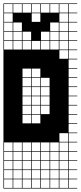

<svg xmlns="http://www.w3.org/2000/svg" viewBox="-20 -827 469 1115"><path d="M325 -803.6V-753.6H375V-803.6ZM57.1 -700H107.1V-750H57.1ZM110.7 -700H160.7V-750H110.7ZM325 -700H375V-750H325ZM271.4 -700H321.4V-750H271.4ZM3.6 -700H53.6V-750H3.6ZM217.9 -700H267.9V-750H217.9ZM164.3 -700H214.3V-750H164.3ZM110.7 -646.4H160.7V-696.4H110.7ZM57.1 -646.4H107.1V-696.4H57.1ZM3.6 -646.4H53.6V-696.4H3.6ZM164.3 -646.4H214.3V-696.4H164.3ZM325 -646.4H375V-696.4H325ZM271.4 -646.4H321.4V-696.4H271.4ZM217.9 -646.4H267.9V-696.4H217.9ZM271.4 -592.9H321.4V-642.9H271.4ZM325 -592.9H375V-642.9H325ZM217.9 -592.9H267.9V-642.9H217.9ZM57.1 -592.9H107.1V-642.9H57.1ZM164.3 -592.9H214.3V-642.9H164.3ZM3.6 -592.9H53.6V-642.9H3.6ZM110.7 -592.9H160.7V-642.9H110.7ZM325 -539.3H375V-589.3H325ZM271.4 -539.3H321.4V-589.3H271.4ZM110.7 -539.3H160.7V-589.3H110.7ZM57.1 -539.3H107.1V-589.3H57.1ZM217.9 -539.3H267.9V-589.3H217.9ZM3.6 -539.3H53.6V-589.3H3.6ZM164.3 -539.3H214.3V-589.3H164.3ZM325 -485.7H375V-535.7H325ZM110.7 -378.6H160.7V-428.6H110.7ZM164.3 -378.6H214.3V-428.6H164.3ZM110.7 -325H160.7V-375H110.7ZM217.9 -325H267.9V-375H217.9ZM164.3 -325H214.3V-375H164.3ZM217.9 -271.4H267.9V-321.4H217.9ZM164.3 -271.4H214.3V-321.4H164.3ZM110.7 -271.4H160.7V-321.4H110.7ZM110.7 -217.9H160.7V-267.9H110.7ZM217.9 -217.9H267.9V-267.9H217.9ZM164.3 -217.9H214.3V-267.9H164.3ZM164.3 -164.3H214.3V-214.3H164.3ZM217.9 -164.3H267.9V-214.3H217.9ZM110.7 -164.3H160.7V-214.3H110.7ZM110.7 -110.7H160.7V-160.7H110.7ZM164.3 -110.7H214.3V-160.7H164.3ZM325 -3.6H375V-53.6H325ZM110.7 50H160.7V0H110.7ZM57.1 50H107.1V0H57.1ZM164.3 50H214.3V0H164.3ZM217.9 50H267.9V0H217.9ZM3.6 50H53.6V0H3.6ZM325 50H375V0H325ZM271.4 50H321.4V0H271.4ZM110.7 103.6H160.7V53.6H110.7ZM57.1 103.6H107.1V53.6H57.1ZM271.4 103.6H321.4V53.6H271.4ZM217.9 103.6H267.9V53.6H217.9ZM3.6 103.6H53.6V53.6H3.6ZM325 103.6H375V53.6H325ZM164.3 103.6H214.3V53.6H164.3ZM110.7 157.1H160.7V107.1H110.7ZM271.4 157.1H321.4V107.1H271.4ZM164.3 157.1H214.3V107.1H164.3ZM217.9 157.1H267.9V107.1H217.9ZM57.1 157.1H107.1V107.1H57.1ZM325 157.1H375V107.1H325ZM3.6 157.1H53.6V107.1H3.6ZM110.7 210.7H160.7V160.7H110.7ZM3.6 210.7H53.6V160.7H3.6ZM164.3 210.7H214.3V160.7H164.3ZM217.9 210.7H267.9V160.7H217.9ZM57.1 210.7H107.1V160.7H57.1ZM271.4 210.7H321.4V160.7H271.4ZM325 210.7H375V160.7H325ZM325 264.3H375V214.3H325ZM217.9 264.3H267.9V214.3H217.9ZM164.3 264.3H214.3V214.3H164.3ZM110.7 264.3H160.7V214.3H110.7ZM57.1 264.3H107.1V214.3H57.1ZM3.6 264.3H53.6V214.3H3.6ZM271.4 264.3H321.4V214.3H271.4ZM271.4 -803.6V-753.6H321.4V-803.6ZM217.9 -803.6V-753.6H267.9V-803.6ZM164.3 -803.6V-753.6H214.3V-803.6ZM110.7 -803.6V-753.6H160.7V-803.6ZM57.1 -803.6V-753.6H107.1V-803.6ZM3.6 -803.6V-753.6H53.6V-803.6ZM428.6 -803.6H378.6V-753.6H428.6V-750H378.6V-700H428.6V-696.4H378.6V-646.4H428.6V-642.9H378.6V-592.9H428.6V-589.3H378.6V-539.3H428.6V-535.7H378.6V-485.7H428.6V-482.1H378.6V-432.1H428.6V-428.6H378.6V-378.6H428.6V-375H378.6V-325H428.6V-321.4H378.6V-271.4H428.6V-267.9H378.6V-217.9H428.6V-214.3H378.6V-164.3H428.6V-160.7H378.6V-110.7H428.6V-107.1H378.6V-57.1H428.6V-53.6H378.6V-3.6H428.6V0H378.6V50H428.6V53.6H378.6V103.6H428.6V107.1H378.6V157.1H428.6V160.7H378.6V210.7H428.6V214.3H378.6V264.3H428.6V267.9H0V-807.1H428.6ZM107.1 -696.4V-750H160.7V-696.4ZM214.3 -696.4V-750H267.9V-696.4ZM53.6 -696.4V-750H107.1V-696.4ZM160.7 -642.9V-696.4H214.3V-642.9ZM107.1 -642.9V-696.4H160.7V-642.9ZM267.9 -750H321.4V-696.4H267.9ZM214.3 -696.4H267.9V-642.9H214.3ZM160.7 -642.9H214.3V-589.3H160.7Z"/></svg>

Font: Jersey 10 Charted
Style: Regular
Weight: 400
Designer: Sarah Cadigan-Fried
Version: Version 1.000; ttfautohint (v1.8.4.7-5d5b)